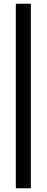

<svg xmlns="http://www.w3.org/2000/svg" viewBox="-20 -820 248 1020"><path d="M69 -800H139Q144 -800 144 -795V175Q144 180 139 180H69Q64 180 64 175V-795Q64 -800 69 -800Z"/></svg>

Font: MFEK Sans
Style: Regular
Weight: 400
Designer: Owen Earl
Foundry: indestructible type*
Version: Version 0.001; ttfautohint (v1.8.4.7-5d5b)